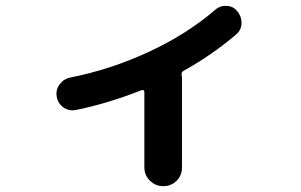

<svg xmlns="http://www.w3.org/2000/svg" viewBox="-20 -594 1040 663"><path d="M240.2 -213.9Q216.8 -210 198.2 -223.6Q179.7 -237.3 175.8 -260.7Q171.9 -283.2 185.5 -302.2Q199.2 -321.3 221.7 -326.2Q361.3 -353.5 493.2 -414.6Q625 -475.6 723.6 -560.5Q740.2 -575.2 763.2 -573.7Q786.1 -572.3 799.8 -554.7Q814.5 -537.1 814 -513.7Q813.5 -490.2 794.9 -474.6Q713.9 -405.3 614.3 -349.6Q605.5 -345.7 607.4 -334Q608.4 -330.1 608.4 -322.3V-15.6Q608.4 11.7 589.8 30.3Q571.3 48.8 543.9 48.8Q516.6 48.8 497.6 29.8Q478.5 10.7 478.5 -15.6V-275.4Q478.5 -286.1 467.8 -282.2Q348.6 -235.4 240.2 -213.9Z"/></svg>

Font: Rounded-X Mgen+ 1mn bold
Style: Bold
Weight: 700
Designer: [Source Han Sans]
Ryoko NISHIZUKA  (kana & ideographs); Paul D. Hunt (Latin, Greek & Cyrillic); Wenlong ZHANG  (bopomofo
Version: Version 1.059.20150602